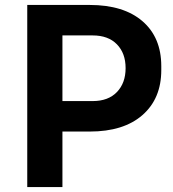

<svg xmlns="http://www.w3.org/2000/svg" viewBox="-20 -755 698 775"><path d="M90 0V-735H342Q479 -735 555 -669.5Q631 -604 631 -488V-472Q631 -357 555 -290.5Q479 -224 342 -224H232V0ZM232 -612V-347H354Q417 -347 452 -383.5Q487 -420 487 -480Q487 -540 452 -576Q417 -612 354 -612Z"/></svg>

Font: Cazoo Sans SemiBold
Style: Regular
Weight: 600
Designer: Jonathan Barnbrook, Julián Moncada
Foundry: Barnbrook Fonts
Version: Version 2.000;Glyphs 3.2.3 (3260)